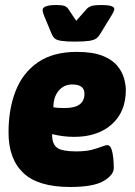

<svg xmlns="http://www.w3.org/2000/svg" viewBox="-20 -738 537 766"><path d="M260 8Q132 8 73 -48Q14 -104 14 -210Q14 -303 42.5 -375.5Q71 -448 131.5 -489.5Q192 -531 286 -531Q350 -531 389 -515.5Q428 -500 448 -475.5Q468 -451 475 -425Q482 -399 482 -379Q482 -292 426 -242Q370 -192 276 -192Q231 -192 188 -203V-199Q188 -163 208 -148.5Q228 -134 283 -134Q322 -134 346.5 -140.5Q371 -147 386 -153Q401 -159 408 -159Q419 -159 424.5 -143.5Q430 -128 432 -106.5Q434 -85 434 -68Q434 -40 393.5 -16Q353 8 260 8ZM239 -307Q317 -307 317 -364Q317 -401 268 -401Q235 -401 214 -376Q193 -351 193 -310Q204 -308 216 -307.5Q228 -307 239 -307ZM384 -718Q436 -718 436 -702Q436 -694 424 -675L380 -603Q373 -591 364 -584.5Q355 -578 335.5 -575Q316 -572 279 -572Q243 -572 224.5 -575Q206 -578 198.5 -584.5Q191 -591 186 -603L156 -675Q150 -690 150 -698Q150 -718 206 -718Q226 -718 236.5 -714.5Q247 -711 254 -700L284 -655L324 -700Q333 -711 346.5 -714.5Q360 -718 384 -718Z"/></svg>

Font: Asap Semi Condensed Semi Condensed Black
Style: Italic
Weight: 900
Width: 4
Italic angle: -6°
Designer: Pablo Cosgaya
Foundry: Omnibus-Type
Version: Version 3.001; ttfautohint (v1.8.4.7-5d5b)